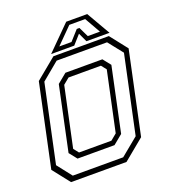

<svg xmlns="http://www.w3.org/2000/svg" viewBox="-153 -969 958 1081"><g transform="rotate(-20 326.5 -429.0)"><path d="M86 0 5 -103 110 -597 235 -700H567L648 -597L543 -103L418 0ZM185 -141.5H379L416 -172L492 -528L468 -558.5H274L237 -528L161 -172ZM107.5 -31H409.5L516 -118.5L615 -583L545.5 -670.5H243.5L138 -583L39 -118.5ZM165.5 -112 128.5 -158.5 210 -543 266.5 -589.5H488L525 -543L443.5 -158.5L387 -112ZM369 -858H495L577 -716H438.5L413.5 -770L365.5 -716H227ZM379.5 -835.5 285 -740.5H358L411 -799.5H427L455.5 -740.5H528.5L474.5 -835.5Z"/></g></svg>

Font: Tourney Thin Light
Style: Italic
Weight: 300
Italic angle: -12°
Version: Version 1.015